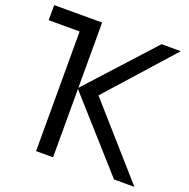

<svg xmlns="http://www.w3.org/2000/svg" viewBox="-130 -835 939 956"><g transform="rotate(20 339.5 -357.0)"><path d="M668 -714 358 -367 682 0H574L251 -362V0H161V-634H-3V-714H251V-368L566 -714Z"/></g></svg>

Font: Advent Sans Logo
Style: Regular
Weight: 400
Designer: Types & Symbols
Foundry: Types & Symbols
Version: Version 1.002